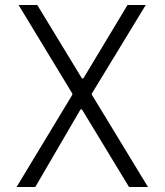

<svg xmlns="http://www.w3.org/2000/svg" viewBox="-20 -750 660 770"><path d="M129.5 -730 573.5 0H497.5L54.5 -730ZM491.5 -730H564.5L337.5 -357L294 -402ZM121.5 0H46.5L285.5 -395.5L323.5 -346.5ZM348.5 -435.5V-311H270V-435.5Z"/></svg>

Font: Monaspace Neon Var
Style: Regular
Weight: 400
Designer: Riley Cran and the Lettermatic Team
Version: Version 1.000 (Monaspace Neon Var)